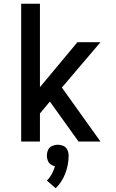

<svg xmlns="http://www.w3.org/2000/svg" viewBox="-20 -755 616 1024"><path d="M93 0H193V-150L246 -213L252 -205L399 0H516L310 -288L516 -530H393L193 -290V-735H93ZM277 249Q311 216 328.5 169.5Q346 123 346 75Q346 59 339.5 44.5Q333 30 318.5 23.5Q304 17 288 17Q273 17 258 23.5Q243 30 236.5 44.5Q230 59 230 75Q230 88 234.5 100.5Q239 113 249.5 121Q260 129 273 132Q267 153 256.5 172.5Q246 192 230 208Z"/></svg>

Font: Iosevka Sparkle Medium
Style: Regular
Weight: 500
Designer: Belleve Invis
Foundry: Belleve Invis
Version: Version 4.5.0; ttfautohint (v1.8.3)